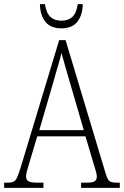

<svg xmlns="http://www.w3.org/2000/svg" viewBox="-22 -908 599 928"><path d="M-2 0V-25H15Q33 -25 43.5 -30Q54 -35 61 -51Q68 -67 78 -99L264 -714H295L490 -65Q498 -39 508 -32Q518 -25 546 -25H557V0H370V-25H394Q426 -25 436 -32Q446 -39 446 -55Q446 -66 439.5 -87Q433 -108 428 -125L391 -249H158L124 -135Q119 -118 111.5 -93Q104 -68 104 -55Q104 -40 115 -32.5Q126 -25 159 -25H188V0ZM168 -279H383L321 -492Q306 -543 294 -584.5Q282 -626 275 -653Q270 -627 257.5 -586.5Q245 -546 234 -505ZM275 -771Q223 -771 197.5 -802.5Q172 -834 171 -888H195Q202 -844 222 -826Q242 -808 275 -808Q307 -808 327 -825.5Q347 -843 354 -888H378Q377 -835 352 -803Q327 -771 275 -771Z"/></svg>

Font: Noto Serif Lao Condensed ExtraLight
Style: Regular
Weight: 200
Width: 3
Designer: Monotype Design Team
Foundry: Monotype Imaging Inc.
Version: Version 2.003; ttfautohint (v1.8.4.7-5d5b)